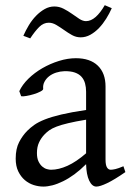

<svg xmlns="http://www.w3.org/2000/svg" viewBox="-20 -688 499 723"><path d="M171.9 -48.8Q201.2 -48.8 234.1 -63.7Q267.1 -78.6 304.2 -110.8V-237.3Q263.2 -230.5 236.6 -224.1Q210 -217.8 192.9 -211.2Q175.8 -204.6 165.5 -197.3Q155.3 -189.9 147.5 -181.6Q134.8 -168.5 127 -151.6Q119.1 -134.8 119.1 -111.8Q119.1 -92.3 125 -80.1Q130.9 -67.9 139.2 -60.8Q147.5 -53.7 156.5 -51.3Q165.5 -48.8 171.9 -48.8ZM452.1 -40Q410.6 -11.2 383.5 1.7Q356.4 14.6 342.8 14.6Q326.7 14.6 315.9 -7.8Q305.2 -30.3 304.2 -69.8Q282.2 -47.9 260.3 -31.7Q238.3 -15.6 217.3 -5.4Q196.3 4.9 177.5 9.8Q158.7 14.6 143.1 14.6Q125.5 14.6 106.9 8.8Q88.4 2.9 73.5 -9.8Q58.6 -22.5 48.8 -42.5Q39.1 -62.5 39.1 -90.8Q39.1 -127.9 52 -152.8Q64.9 -177.7 83 -195.8Q94.7 -207.5 109.6 -218Q124.5 -228.5 149.2 -238.3Q173.8 -248 210.9 -256.8Q248 -265.6 304.2 -273.9V-342.8Q304.2 -359.4 300.3 -373.8Q296.4 -388.2 287.1 -398.7Q277.8 -409.2 262 -414.8Q246.1 -420.4 222.2 -419.9Q206.5 -419.4 191.4 -414.6Q176.3 -409.7 165 -400.9Q153.8 -392.1 147.5 -380.1Q141.1 -368.2 142.6 -353.5Q143.1 -349.1 132.6 -343.5Q122.1 -337.9 107.7 -333.5Q93.3 -329.1 79.3 -326.7Q65.4 -324.2 59.6 -325.7L52.7 -344.7Q64 -369.1 86.9 -391.6Q109.9 -414.1 139.4 -431.2Q168.9 -448.2 201.9 -458.5Q234.9 -468.8 265.6 -468.8Q319.3 -468.8 348.4 -440.7Q377.4 -412.6 377.4 -362.3V-86.9Q377.4 -66.4 382.8 -57.6Q388.2 -48.8 397 -48.8Q403.8 -48.8 414.6 -51.3Q425.3 -53.7 444.8 -62ZM400.9 -657.2Q392.1 -637.2 379.9 -617.7Q367.7 -598.1 352.8 -582.5Q337.9 -566.9 320.3 -557.1Q302.7 -547.4 283.7 -547.4Q266.6 -547.4 251.2 -555.9Q235.8 -564.5 221.2 -575Q206.5 -585.4 192.1 -594Q177.7 -602.5 163.6 -602.5Q144 -602.5 127.9 -586.7Q111.8 -570.8 93.8 -543.5L67.9 -553.2Q76.7 -573.2 88.6 -593Q100.6 -612.8 115.7 -628.4Q130.9 -644 148.2 -653.8Q165.5 -663.6 184.6 -663.6Q203.1 -663.6 219.7 -655Q236.3 -646.5 251 -636Q265.6 -625.5 278.8 -616.9Q292 -608.4 303.7 -608.4Q322.3 -608.4 340.1 -624Q357.9 -639.6 374.5 -668.5Z"/></svg>

Font: Gentium Plus
Style: Regular
Weight: 400
Designer: J. Victor Gaultney, Annie Olsen, Iska Routamaa
Foundry: SIL International
Version: Version 1.510